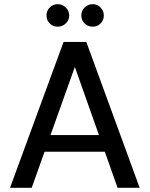

<svg xmlns="http://www.w3.org/2000/svg" viewBox="-20 -901 718 921"><path d="M28 0 285 -700H394L650 0H544L339 -580L132 0ZM144 -173 172 -253H501L528 -173ZM257 -773Q234 -773 218.5 -788.5Q203 -804 203 -827Q203 -849 218.5 -865Q234 -881 257 -881Q279 -881 295.5 -865Q312 -849 312 -827Q312 -804 295.5 -788.5Q279 -773 257 -773ZM425 -773Q402 -773 386 -788.5Q370 -804 370 -827Q370 -849 386 -865Q402 -881 425 -881Q447 -881 462.5 -865Q478 -849 478 -827Q478 -804 462.5 -788.5Q447 -773 425 -773Z"/></svg>

Font: DMSans_18ptMedium
Style: Regular
Weight: 500
Designer: Colophon Foundry, Jonny Pinhorn
Foundry: Colophon Foundry
Version: Version 4.004;gftools[0.9.30]